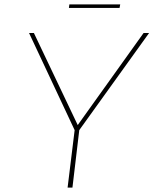

<svg xmlns="http://www.w3.org/2000/svg" viewBox="-20 -852 697 872"><path d="M657 -702 340 -261 309 0H287L319 -261L112 -702H134L333 -284L632 -702ZM526 -832 523 -816H293L295 -832Z"/></svg>

Font: Josefin Sans Thin
Style: Italic
Weight: 200
Italic angle: -7°
Designer: Santiago Orozco
Foundry: Typemade
Version: Version 2.000